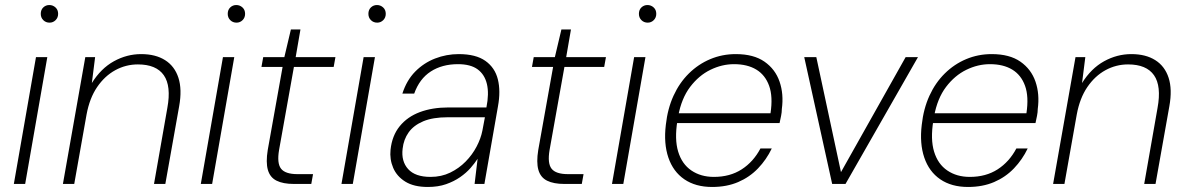

<svg xmlns="http://www.w3.org/2000/svg" viewBox="-20 -731 4718 763"><path d="M35 0 123 -504H168L80 0ZM177 -641Q162 -641 152 -651Q142 -661 142 -676Q142 -692 152 -701.5Q162 -711 176 -711Q190 -711 200.5 -701.5Q211 -692 211 -676Q211 -661 201 -651Q191 -641 177 -641Z M230 0 319 -504H358L345 -401Q381 -459 432.5 -487.5Q484 -516 541 -516Q598 -516 636 -492Q674 -468 689 -422Q704 -376 692 -309L637 0H592L645 -302Q661 -389 631 -432Q601 -475 528 -475Q480 -475 438 -452Q396 -429 366 -385Q336 -341 324 -276L275 0Z M778 0 866 -504H911L823 0ZM920 -641Q905 -641 895 -651Q885 -661 885 -676Q885 -692 895 -701.5Q905 -711 919 -711Q933 -711 943.5 -701.5Q954 -692 954 -676Q954 -661 944 -651Q934 -641 920 -641Z M1148 0Q1105 0 1079 -13Q1053 -26 1044.5 -56Q1036 -86 1044 -135L1103 -465H1019L1026 -504H1110L1136 -614H1174L1155 -504H1313L1306 -465H1148L1089 -135Q1080 -82 1097 -60.5Q1114 -39 1162 -39H1224L1217 0Z M1337 0 1425 -504H1470L1382 0ZM1479 -641Q1464 -641 1454 -651Q1444 -661 1444 -676Q1444 -692 1454 -701.5Q1464 -711 1478 -711Q1492 -711 1502.5 -701.5Q1513 -692 1513 -676Q1513 -661 1503 -651Q1493 -641 1479 -641Z M1680 12Q1625 12 1591 -9Q1557 -30 1542.5 -64Q1528 -98 1532 -136Q1538 -192 1568.5 -229.5Q1599 -267 1648.5 -285.5Q1698 -304 1762 -304H1913Q1924 -359 1915 -397Q1906 -435 1878 -455.5Q1850 -476 1800 -476Q1737 -476 1692 -447Q1647 -418 1626 -359H1579Q1596 -412 1630 -446.5Q1664 -481 1709 -498.5Q1754 -516 1803 -516Q1871 -516 1909 -489Q1947 -462 1958.5 -415.5Q1970 -369 1959 -309L1905 0H1866L1878 -100Q1867 -83 1850 -63.5Q1833 -44 1808.5 -27Q1784 -10 1752.5 1Q1721 12 1680 12ZM1691 -28Q1734 -28 1769 -45Q1804 -62 1830.5 -89Q1857 -116 1874 -148.5Q1891 -181 1897 -212L1907 -265H1759Q1700 -265 1662 -249Q1624 -233 1604 -205Q1584 -177 1580 -140Q1574 -90 1602 -59Q1630 -28 1691 -28Z M2223 0Q2180 0 2154 -13Q2128 -26 2119.5 -56Q2111 -86 2119 -135L2178 -465H2094L2101 -504H2185L2211 -614H2249L2230 -504H2388L2381 -465H2223L2164 -135Q2155 -82 2172 -60.5Q2189 -39 2237 -39H2299L2292 0Z M2412 0 2500 -504H2545L2457 0ZM2554 -641Q2539 -641 2529 -651Q2519 -661 2519 -676Q2519 -692 2529 -701.5Q2539 -711 2553 -711Q2567 -711 2577.5 -701.5Q2588 -692 2588 -676Q2588 -661 2578 -651Q2568 -641 2554 -641Z M2810 12Q2744 12 2699.5 -18.5Q2655 -49 2636 -105Q2617 -161 2626 -235Q2633 -299 2656.5 -350.5Q2680 -402 2717.5 -439Q2755 -476 2802.5 -496Q2850 -516 2904 -516Q2975 -516 3018 -486Q3061 -456 3078 -406.5Q3095 -357 3087 -298Q3087 -285 3084 -270.5Q3081 -256 3078 -242H2658L2665 -281H3042Q3052 -347 3036.5 -390Q3021 -433 2985.5 -454.5Q2950 -476 2897 -476Q2849 -476 2803 -453.5Q2757 -431 2722.5 -385.5Q2688 -340 2675 -269L2672 -251Q2660 -178 2675 -128.5Q2690 -79 2727.5 -53.5Q2765 -28 2817 -28Q2881 -28 2927.5 -58Q2974 -88 3002 -141H3047Q3026 -97 2992.5 -62Q2959 -27 2913.5 -7.5Q2868 12 2810 12Z M3287 0 3176 -504H3224L3322 -47L3579 -504H3628L3340 0Z M3827 12Q3761 12 3716.5 -18.5Q3672 -49 3653 -105Q3634 -161 3643 -235Q3650 -299 3673.5 -350.5Q3697 -402 3734.5 -439Q3772 -476 3819.5 -496Q3867 -516 3921 -516Q3992 -516 4035 -486Q4078 -456 4095 -406.5Q4112 -357 4104 -298Q4104 -285 4101 -270.5Q4098 -256 4095 -242H3675L3682 -281H4059Q4069 -347 4053.5 -390Q4038 -433 4002.5 -454.5Q3967 -476 3914 -476Q3866 -476 3820 -453.5Q3774 -431 3739.5 -385.5Q3705 -340 3692 -269L3689 -251Q3677 -178 3692 -128.5Q3707 -79 3744.5 -53.5Q3782 -28 3834 -28Q3898 -28 3944.5 -58Q3991 -88 4019 -141H4064Q4043 -97 4009.5 -62Q3976 -27 3930.5 -7.5Q3885 12 3827 12Z M4165 0 4254 -504H4293L4280 -401Q4316 -459 4367.5 -487.5Q4419 -516 4476 -516Q4533 -516 4571 -492Q4609 -468 4624 -422Q4639 -376 4627 -309L4572 0H4527L4580 -302Q4596 -389 4566 -432Q4536 -475 4463 -475Q4415 -475 4373 -452Q4331 -429 4301 -385Q4271 -341 4259 -276L4210 0Z"/></svg>

Font: DM Sans ExtraLight
Style: Italic
Weight: 250
Italic angle: -10°
Designer: Colophon Foundry, Jonny Pinhorn
Foundry: Colophon Foundry
Version: Version 4.004;gftools[0.9.30]